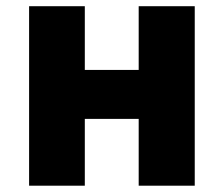

<svg xmlns="http://www.w3.org/2000/svg" viewBox="-20 -589 709 609"><path d="M72.3 0V-569.3H249V-367.2H419.9V-569.3H597.7V0H419.9V-211.9H249V0Z"/></svg>

Font: Gen Shin Gothic Heavy
Style: Bold
Weight: 900
Designer: [Source Han Sans]
Ryoko NISHIZUKA  (kana & ideographs); Paul D. Hunt (Latin, Greek & Cyrillic); Wenlong ZHANG  (bopomofo
Version: Version 1.002.20150607